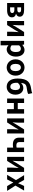

<svg xmlns="http://www.w3.org/2000/svg" viewBox="2604 -3472 1084 6331"><g transform="rotate(90 3145.5 -307.0)"><path d="M79 0H323C451 0 553 -47 553 -161C553 -238 505 -276 437 -292V-297C501 -315 531 -362 531 -414C531 -522 435 -560 311 -560H79ZM222 -337V-461H302C364 -461 390 -438 390 -398C390 -360 364 -337 299 -337ZM222 -99V-239H311C379 -239 410 -210 410 -170C410 -127 381 -99 314 -99Z M672 0H806L970 -259C988 -292 1018 -344 1037 -377H1041C1035 -307 1028 -233 1028 -176V0H1170V-560H1036L872 -300C855 -267 824 -216 805 -183H802C806 -252 814 -327 814 -383V-560H672Z M1328 215H1475V45L1470 -47C1513 -8 1560 14 1609 14C1732 14 1847 -97 1847 -289C1847 -461 1765 -574 1627 -574C1567 -574 1509 -542 1462 -502H1459L1448 -560H1328ZM1576 -107C1546 -107 1510 -118 1475 -149V-395C1513 -434 1547 -453 1585 -453C1662 -453 1696 -394 1696 -287C1696 -165 1644 -107 1576 -107Z M2206 14C2346 14 2475 -94 2475 -280C2475 -466 2346 -574 2206 -574C2066 -574 1937 -466 1937 -280C1937 -94 2066 14 2206 14ZM2206 -106C2130 -106 2087 -174 2087 -280C2087 -385 2130 -454 2206 -454C2282 -454 2325 -385 2325 -280C2325 -174 2282 -106 2206 -106Z M2710 -313C2710 -325 2710 -336 2710 -346C2752 -405 2798 -425 2840 -425C2910 -425 2951 -378 2951 -274C2951 -172 2910 -106 2842 -106C2758 -106 2710 -176 2710 -313ZM2844 14C2991 14 3102 -100 3102 -274C3102 -443 3005 -534 2884 -534C2819 -534 2757 -507 2715 -457C2731 -627 2789 -636 2954 -659C3002 -666 3051 -677 3080 -700L3052 -829C3017 -812 2989 -804 2923 -795C2713 -766 2570 -694 2570 -347C2570 -119 2669 14 2844 14Z M3229 0H3376V-223H3579V0H3726V-560H3579V-351H3376V-560H3229Z M3884 0H4018L4182 -259C4200 -292 4230 -344 4249 -377H4253C4247 -307 4240 -233 4240 -176V0H4382V-560H4248L4084 -300C4067 -267 4036 -216 4017 -183H4014C4018 -252 4026 -327 4026 -383V-560H3884Z M4847 0H4994V-560H4847V-314C4824 -308 4804 -305 4777 -305C4699 -305 4666 -336 4666 -400V-560H4519V-400C4519 -249 4611 -190 4746 -190C4794 -190 4815 -193 4847 -199Z M5152 0H5286L5450 -259C5468 -292 5498 -344 5517 -377H5521C5515 -307 5508 -233 5508 -176V0H5650V-560H5516L5352 -300C5335 -267 5304 -216 5285 -183H5282C5286 -252 5294 -327 5294 -383V-560H5152Z M5745 0H5897L5949 -103C5965 -136 5980 -169 5996 -201H6001C6019 -169 6037 -135 6055 -103L6117 0H6275L6100 -275L6264 -560H6112L6065 -461C6052 -429 6037 -397 6024 -366H6020C6003 -397 5986 -429 5970 -461L5914 -560H5756L5920 -292Z"/></g></svg>

Font: Source Han Sans CN
Style: Bold
Weight: 700
Designer: Ryoko NISHIZUKA 西塚涼子 (kana, bopomofo & ideographs); Paul D. Hunt (Latin, Greek & Cyrillic); Sandoll Communications 산돌커뮤니
Foundry: Adobe
Version: Version 2.001;hotconv 1.0.107;makeotfexe 2.5.65593